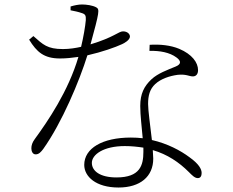

<svg xmlns="http://www.w3.org/2000/svg" viewBox="-20 -799 1040 857"><path d="M620 -140V-121C620 -61 605 -7 500 -7C426 -7 390 -36 390 -72C390 -109 442 -147 537 -147C567 -147 594 -144 620 -140ZM647 -572C694 -573 737 -565 767 -543C788 -528 791 -513 764 -502C728 -487 685 -472 656 -445C623 -414 606 -380 606 -326C606 -282 613 -232 617 -182C600 -184 582 -185 564 -185C437 -185 356 -137 356 -63C356 -11 408 38 509 38C606 38 664 -11 664 -91L662 -129C727 -110 779 -75 823 -31C837 -17 849 -4 863 -4C876 -4 880 -15 880 -27C880 -44 868 -67 826 -97C786 -127 728 -158 658 -174C651 -236 641 -306 641 -335C641 -371 648 -401 673 -424C698 -447 736 -460 773 -465C811 -469 824 -458 841 -458C855 -458 864 -468 864 -486C864 -520 837 -557 780 -581C742 -597 694 -602 648 -599ZM295 -753C311 -750 330 -746 344 -741C361 -736 364 -730 363 -709C361 -683 352 -631 342 -590C320 -585 291 -580 261 -580C191 -580 172 -600 129 -638L110 -622C144 -567 176 -538 248 -538C275 -538 303 -541 330 -545C285 -392 194 -259 135 -178C124 -163 120 -150 120 -137C120 -125 125 -110 139 -110C154 -110 163 -121 173 -134C257 -252 335 -439 370 -552C436 -567 495 -588 525 -602C534 -606 560 -620 560 -636C560 -646 550 -659 529 -659C509 -659 490 -633 384 -601C424 -747 425 -757 410 -766C394 -775 366 -779 346 -779C330 -779 311 -775 295 -770Z"/></svg>

Font: Noto Serif TC ExtraLight
Style: Regular
Weight: 200
Designer: Ryoko NISHIZUKA 西塚涼子 (kana & ideographs); Frank Grießhammer (Latin, Greek & Cyrillic); Wenlong ZHANG 张文龙 (bopomofo); San
Foundry: Adobe
Version: Version 2.001;hotconv 1.1.0;makeotfexe 2.6.0